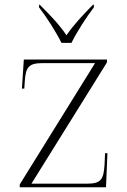

<svg xmlns="http://www.w3.org/2000/svg" viewBox="-20 -786 534 806"><path d="M238 -606H280C302 -651 343 -715 374 -755V-766H370C327 -722 291 -684 259 -638C228 -684 191 -722 147 -766H144V-755C175 -715 216 -651 238 -606ZM63 0H425L431 -143H421L419 -96C415 -32 404 -15 345 -15H112L429 -524V-536H80L72 -414H82L84 -444C88 -504 100 -521 159 -521H379L63 -12Z"/></svg>

Font: Noto Serif Display ExtraLight
Style: Regular
Weight: 200
Designer: Monotype Design Team
Foundry: Monotype Imaging Inc.
Version: Version 2.009